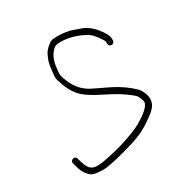

<svg xmlns="http://www.w3.org/2000/svg" viewBox="-146 -754 824 856"><g transform="rotate(-30 266.0 -326.0)"><path d="M469.2 -495V-504C469.2 -518.8 458.7 -539 437.7 -564.5C416.7 -590 392 -606.8 363.6 -614.9L332.4 -626C326.8 -628 320.8 -629.3 314.4 -630C292 -635.1 267.1 -636.3 239.7 -633.8C221.7 -632.1 192.6 -602.9 185.8 -586.8C176.3 -564.2 170.7 -556.9 167.4 -522.9C163 -477.3 158.8 -483.4 174.5 -439.4C182.6 -416.3 194.1 -395.4 209.1 -376.6C241.9 -335.7 311 -309.2 357.1 -282.8C378.1 -272.5 428 -238.4 441.2 -222C450.2 -203.9 454.2 -191.3 453.2 -184C448.5 -165.1 423.6 -142.6 378.7 -116.5C364.3 -108.2 340.9 -97.8 305.8 -85.4C246.9 -64.5 213.8 -58.1 158 -47.5C103.8 -39.2 89.1 -53.6 76 -95L69 -118C65.4 -135.7 34.7 -127.9 41 -109L47 -87C51.6 -70.3 58.1 -56.7 66.5 -46C85.2 -22 93.9 -19.5 137.1 -17C159.8 -15.6 199.7 -23.3 261.2 -40.1C349.3 -64.1 379.8 -77.2 435.2 -118C483.5 -150.2 498.7 -185 465.7 -239C462 -245 451.6 -255 434.4 -269.1C382 -312.1 330.4 -330 276.7 -357.4C237 -377.6 209.3 -411.6 193.6 -459.5C184.8 -486.3 188 -482.6 190.4 -513C193.9 -552.1 207.6 -580.9 231.6 -599.5C237.2 -603.8 247.2 -606 261.6 -606C307 -606 348.9 -591.5 380.2 -574C394.7 -568.2 410.9 -551.9 428.7 -525.2C435.7 -514.7 439.2 -507.7 439.2 -504V-495C439.2 -486.2 445.7 -480 454.2 -480C462.6 -480 469.2 -486.2 469.2 -495Z"/></g></svg>

Font: MewTooHand
Style: Condensed
Weight: 400
Designer: Mew Too, Robert Jablonski
Version: Version 0.77